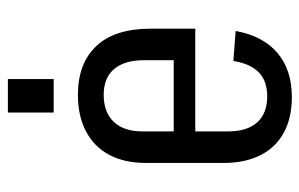

<svg xmlns="http://www.w3.org/2000/svg" viewBox="-160 -610 778 499"><g transform="rotate(-90 229.5 -361.0)"><path d="M226 8Q172 8 133.5 -13Q95 -34 75 -74Q55 -114 55 -169V-371Q55 -427 76 -466.5Q97 -506 137 -527Q177 -548 232 -548Q314 -548 359 -500Q404 -452 404 -359V-243H122V-299H337L322 -265V-376Q322 -427 299 -454Q276 -481 232 -481Q187 -481 162 -455Q137 -429 137 -380V-158Q137 -108 160.5 -82Q184 -56 228 -56Q268 -56 290.5 -78Q313 -100 320 -144L398 -138Q385 -67 341 -29.5Q297 8 226 8ZM273 -730V-611H186V-730Z"/></g></svg>

Font: Pathway Extreme Condensed
Style: Regular
Weight: 400
Width: 3
Version: Version 1.001;gftools[0.9.26]